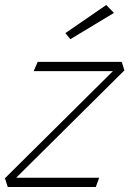

<svg xmlns="http://www.w3.org/2000/svg" viewBox="-35 -750 519 770"><path d="M227.1 -617.2 247.1 -592.8 421.9 -698.2 391.1 -730ZM349.1 0 362.8 -37.1H29.8L463.9 -467.8L453.1 -502H116.2L100.1 -464.8H418L-15.1 -35.2L-3.9 0Z"/></svg>

Font: Comic Neue Angular Light Italic
Style: Regular
Weight: 300
Italic angle: -12°
Designer: Craig Rozynski
Foundry: Craig Rozynski
Version: Version 2.003